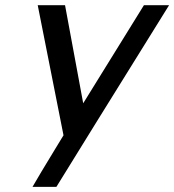

<svg xmlns="http://www.w3.org/2000/svg" viewBox="-20 -520 670 738"><path d="M189.9 56.2 224.1 0 125 -500H230L299.8 -123L533.2 -500H629.9Q289.1 47.9 196.8 198.2H105Q131.8 151.4 189.9 56.2Z"/></svg>

Font: Perun
Style: Italic
Weight: 400
Italic angle: -12°
Foundry: Stefan Peev, Context Ltd
Version: Version 001.000